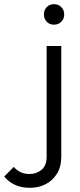

<svg xmlns="http://www.w3.org/2000/svg" viewBox="-146 -690 384 918"><path d="M112 -572Q91 -572 77.5 -586Q64 -600 64 -621Q64 -642 77.5 -656Q91 -670 112 -670Q133 -670 147 -656Q161 -642 161 -621Q161 -600 147 -586Q133 -572 112 -572ZM-2 208Q-43 208 -73 194.5Q-103 181 -126 154L-80 108Q-51 142 -5 142Q28 142 52.5 122Q77 102 77 59V-470H147V58Q147 108 126 141Q105 174 71.5 191Q38 208 -2 208Z"/></svg>

Font: Outfit Light
Style: Regular
Weight: 300
Designer: Rodrigo Fuenzalida
Foundry: fragTYPE
Version: Version 1.100; ttfautohint (v1.8.4.7-5d5b)